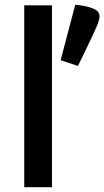

<svg xmlns="http://www.w3.org/2000/svg" viewBox="-20 -781 435 801"><path d="M232.9 -529.8 305.2 -505.9C305.2 -505.9 361.3 -620.1 377.9 -658.2C407.2 -720.2 398.9 -735.8 356 -750C328.1 -758.8 293.9 -761.2 293.9 -761.2ZM81.1 0H196.8V-758.8H81.1Z"/></svg>

Font: Doppio One
Style: Regular
Weight: 400
Designer: Szymon Celej
Foundry: Sorkin Type Co
Version: Version 1.002